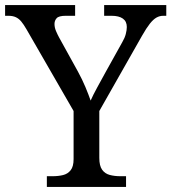

<svg xmlns="http://www.w3.org/2000/svg" viewBox="-25 -734 673 754"><path d="M159 0V-42H182Q204 -42 222.5 -46.5Q241 -51 252.5 -65.5Q264 -80 264 -109V-298L79 -619Q68 -638 58.5 -649.5Q49 -661 37 -666.5Q25 -672 8 -672H-5V-714H270V-672H233Q206 -672 197.5 -662.5Q189 -653 189 -640Q189 -626 195 -612Q201 -598 207 -587L281 -453Q298 -422 310.5 -392Q323 -362 331 -339Q340 -360 357 -391Q374 -422 391 -453L455 -568Q465 -585 469 -600.5Q473 -616 473 -628Q473 -650 457.5 -661Q442 -672 413 -672H384V-714H628V-672H616Q602 -672 589.5 -665Q577 -658 563.5 -641Q550 -624 533 -594L365 -298V-114Q365 -83 376 -67.5Q387 -52 406 -47Q425 -42 447 -42H470V0Z"/></svg>

Font: Noto Serif Lao
Style: Regular
Weight: 400
Designer: Monotype Design Team
Foundry: Monotype Imaging Inc.
Version: Version 2.003